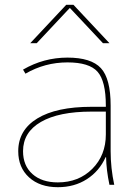

<svg xmlns="http://www.w3.org/2000/svg" viewBox="-20 -770 567 800"><path d="M436 -590H409L272 -736H270L133 -590H106L256 -750H286ZM422 -115H420Q394 -57 342 -23.5Q290 10 221 10Q146 10 101 -31Q56 -72 56 -140Q56 -228 135.5 -276.5Q215 -325 361 -325H421V-330Q421 -432 386.5 -471Q352 -510 261 -510Q167 -510 86 -463L76 -480Q162 -530 261 -530Q360 -530 400.5 -486Q441 -442 441 -330V-140Q441 -70 456 0H436Q423 -62 422 -115ZM76 -140Q76 -80 115 -45Q154 -10 221 -10Q308 -10 364.5 -66.5Q421 -123 421 -210V-305H361Q225 -305 150.5 -262Q76 -219 76 -140Z"/></svg>

Font: M PLUS 1p Thin
Style: Regular
Weight: 250
Version: Version 1.062